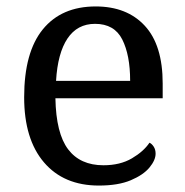

<svg xmlns="http://www.w3.org/2000/svg" viewBox="-20 -566 575 596"><path d="M287 10Q178 10 116.5 -62Q55 -134 55 -264Q55 -404 113 -475Q171 -546 277 -546Q374 -546 429.5 -486Q485 -426 485 -307V-261H152Q154 -152 191.5 -102.5Q229 -53 301 -53Q353 -53 389.5 -74.5Q426 -96 444 -123Q451 -120 457 -111Q463 -102 463 -89Q463 -69 444 -46Q425 -23 386 -6.5Q347 10 287 10ZM384 -315Q384 -395 359.5 -443.5Q335 -492 275 -492Q220 -492 189.5 -446.5Q159 -401 154 -315Z"/></svg>

Font: Noto Naskh Arabic UI
Style: Regular
Weight: 400
Designer: Monotype Design Team, David Williams, Mohamad Dakak and Nizar Qandah
Foundry: Monotype Imaging Inc.
Version: Version 2.014